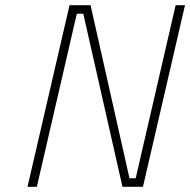

<svg xmlns="http://www.w3.org/2000/svg" viewBox="-20 -720 733 740"><path d="M248 -700H329L479 -33H503L657 -700H693L531 0H452L301 -667H276L122 0H86Z"/></svg>

Font: Cairo ExtraLight
Style: Italic
Weight: 275
Italic angle: -13°
Designer: Mohamed Gaber, Accademia di Belle Arti di Urbino and others
Foundry: Kief Type Foundry, Accademia di Belle Arti di Urbino and others
Version: Version 3.011